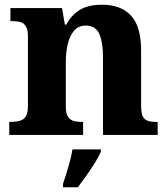

<svg xmlns="http://www.w3.org/2000/svg" viewBox="-20 -570 711 811"><path d="M19 0V-55H23Q46 -55 63 -59.5Q80 -64 89 -78.5Q98 -93 98 -123V-417Q98 -444 89.5 -458.5Q81 -473 65.5 -477Q50 -481 28 -481H24V-536H242L254 -466H260Q282 -507 317.5 -528.5Q353 -550 412 -550Q491 -550 533.5 -504Q576 -458 576 -356V-126Q576 -94 582.5 -79.5Q589 -65 603.5 -60Q618 -55 640 -55H646V0H415V-327Q415 -391 399.5 -426.5Q384 -462 342 -462Q311 -462 292.5 -440Q274 -418 266 -383Q258 -348 258 -308V-119Q258 -92 266.5 -78Q275 -64 290 -59.5Q305 -55 327 -55H331V0ZM246 207.6Q252 188 260.5 162Q269 136 275.7 109.5Q282.5 83 286 61H406V71Q397 92 380.5 118.5Q363.9 145 344.5 172Q325.1 199 309 221H246Z"/></svg>

Font: Noto Serif Hentaigana EL
Style: Regular
Weight: 400
Designer: Kazuhiro Yamada
Foundry: nipponia
Version: Version 1.000